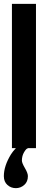

<svg xmlns="http://www.w3.org/2000/svg" viewBox="-20 -770 290 998"><path d="M125 145.5Q125 174.8 106 191.4Q86.9 208 62.5 208Q37.1 208 18.6 191.4Q0 174.8 0 145.5Q0 92.8 37.1 32.2Q44.9 19.5 62.5 0H42V-750H167V0H125V1Q117.2 1 105.5 20.5Q93.8 40 93.8 64.5Q93.8 77.1 109.4 103.5Q125 129.9 125 145.5Z"/></svg>

Font: okolaks
Style: Bold
Weight: 600
Width: 8
Version: Version 000.6.0